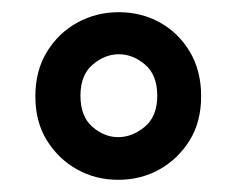

<svg xmlns="http://www.w3.org/2000/svg" viewBox="-20 -732 389 315"><path d="M174 -437Q137 -437 106.5 -454Q76 -471 57 -501.5Q38 -532 38 -574Q38 -616 57 -647Q76 -678 107 -695Q138 -712 175 -712Q212 -712 242.5 -695Q273 -678 291.5 -647Q310 -616 310 -574Q310 -532 291 -501.5Q272 -471 241.5 -454Q211 -437 174 -437ZM174 -507Q197 -507 217.5 -524Q238 -541 238 -575Q238 -609 218 -626Q198 -643 175 -643Q152 -643 132 -626Q112 -609 112 -575Q112 -541 131.5 -524Q151 -507 174 -507Z"/></svg>

Font: DM Sans Medium
Style: Regular
Weight: 500
Designer: Colophon Foundry, Jonny Pinhorn
Foundry: Colophon Foundry
Version: Version 4.004; ttfautohint (v1.8.4.7-5d5b)